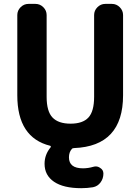

<svg xmlns="http://www.w3.org/2000/svg" viewBox="-20 -775 719 991"><path d="M399.4 196.3Q307.6 196.3 258.8 163.1Q210 129.9 210 70.3Q210 23.4 241.2 -14.6Q243.2 -16.6 242.2 -19Q241.2 -21.5 239.3 -22.5Q69.3 -64.5 69.3 -283.2V-697.3Q69.3 -720.7 86.4 -737.8Q103.5 -754.9 127 -754.9H163.1Q186.5 -754.9 203.6 -737.8Q220.7 -720.7 220.7 -697.3V-275.4Q220.7 -200.2 251 -168.5Q281.2 -136.7 344.2 -136.7Q407.2 -136.7 436.5 -168.5Q465.8 -200.2 465.8 -275.4V-697.3Q465.8 -720.7 482.9 -737.8Q500 -754.9 523.4 -754.9H557.6Q581.1 -754.9 598.1 -737.8Q615.2 -720.7 615.2 -697.3V-283.2Q615.2 -20.5 362.3 -10.7Q354.5 -10.7 350.6 -5.9Q335.9 10.7 335.9 37.1Q335.9 93.8 408.2 93.8Q434.6 93.8 461.9 85.9Q468.8 84 474.6 84Q486.3 84 497.1 91.8Q513.7 101.6 513.7 121.1Q513.7 146.5 499 166.5Q484.4 186.5 460 191.4Q430.7 196.3 399.4 196.3Z"/></svg>

Font: Gen Jyuu Gothic P Bold
Style: Bold
Weight: 700
Designer: [Source Han Sans]
Ryoko NISHIZUKA  (kana & ideographs); Paul D. Hunt (Latin, Greek & Cyrillic); Wenlong ZHANG  (bopomofo
Version: Version 1.002.20150607